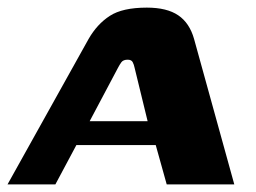

<svg xmlns="http://www.w3.org/2000/svg" viewBox="-47 -484 673 504"><path d="M-27.2 0 185.6 -381.8Q207.9 -420.7 241.2 -442.3Q274.5 -464 338.5 -464Q391.2 -464 420.9 -443.8Q450.6 -423.7 462.4 -381.8L568 0H390.6L361.8 -103.2H153.5L98.4 0ZM188.4 -165.9H340.5L306.3 -306.2Q304.7 -314.2 301.4 -320.7Q298.1 -327.3 288.1 -327.3Q276.6 -327.3 271.6 -320.6Q266.7 -313.8 262.8 -306.2Z"/></svg>

Font: Genos Thin
Style: Italic
Weight: 100
Italic angle: -8°
Designer: Robert E. Leuschke
Foundry: Robert E. Leuschke
Version: Version 1.010